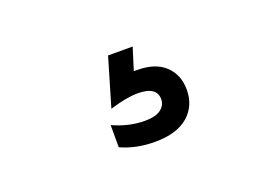

<svg xmlns="http://www.w3.org/2000/svg" viewBox="-51 -130 751 521"><g transform="rotate(-20 324.5 131.0)"><path d="M454 159Q454 206 421 234.5Q388 263 325 263Q271 263 227 243V179Q273 200 319 200Q350 200 365 188.5Q380 177 380 160Q380 123 325 123Q293 123 244 138L285 -1H356L336 63H345Q398 63 426 89.5Q454 116 454 159Z"/></g></svg>

Font: Biryani
Style: Regular
Weight: 400
Designer: Dan Reynolds and Mathieu Reguer
Foundry: Dan Reynolds and Mathieu Reguer
Version: Version 1.004; ttfautohint (v1.1) -l 5 -r 5 -G 72 -x 0 -D la